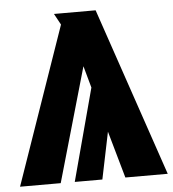

<svg xmlns="http://www.w3.org/2000/svg" viewBox="-73 -743 712 790"><g transform="rotate(-5 283.0 -348.0)"><path d="M588 0H413L358 -194L318 0H204L306 -381L281 -471L146 0H-22L204 -650L179 -696H351Z"/></g></svg>

Font: Fira Sans Condensed Black
Style: Regular
Weight: 900
Width: 3
Designer: Carrois Corporate & Edenspiekermann AG
Foundry: Carrois Corporate GbR & Edenspiekermann AG
Version: Version 4.203